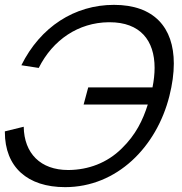

<svg xmlns="http://www.w3.org/2000/svg" viewBox="-24 -755 747 790"><path d="M244 15C457 15 620.2 -150 673 -360C685.1 -408.1 691.2 -452.9 691.2 -493.5C691.2 -642.1 609.6 -735 445 -735C283 -735 142.2 -644.5 63.9 -486.5L135.4 -475.5C193.5 -591.5 298.9 -662 422.8 -663.5C424.2 -663.5 425.6 -663.5 426.9 -663.5C552.6 -663.5 612.1 -589.1 612.1 -475.8C612.1 -450.8 609.2 -423.9 603.5 -395.5H339L320.1 -325H584.1C563.8 -260.5 534.8 -200.5 477.3 -144.5C415.9 -83.5 338.2 -56.5 259.9 -55.5C258.7 -55.5 257.4 -55.5 256.2 -55.5C143 -55.5 75.3 -123.7 73.6 -233.5L-4 -214.5C-4 -213.6 -4 -212.8 -4 -211.9C-4 -67.5 88.9 15 244 15Z"/></svg>

Font: Manrope
Style: RegularItalic
Weight: 400
Italic angle: -15°
Designer: Mikhail Sharanda
Foundry: Mikhail Sharanda
Version: Version 4.502;hotconv 1.0.109;makeotfexe 2.5.65596